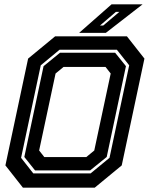

<svg xmlns="http://www.w3.org/2000/svg" viewBox="-20 -868 693 888"><path d="M86 0 5 -103 110 -597 235 -700H567L648 -597L543 -103L418 0ZM185 -141.5H379L416 -172L492 -528L468 -558.5H274L237 -528L161 -172ZM134 -66H399L486.5 -138L577.5 -566L520.5 -638H255.5L168.5 -566L77.5 -138ZM142 -80 92.5 -142 181.5 -562 257.5 -624H512.5L562.5 -562L473.5 -142L397 -80ZM346 -716 496 -848H639.5L469.5 -716ZM442.5 -750H457.5L532 -813H516Z"/></svg>

Font: Tourney Thin
Style: Italic
Weight: 100
Italic angle: -12°
Designer: Tyler Finck
Foundry: Etcetera Type Co
Version: Version 1.015